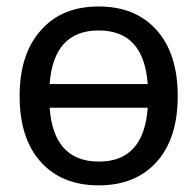

<svg xmlns="http://www.w3.org/2000/svg" viewBox="-20 -555 597 587"><path d="M131.8 -297.9H431.6Q419.9 -461.9 281.7 -461.9Q143.6 -461.9 131.8 -297.9ZM131.8 -225.6Q143.6 -61.5 281.7 -61Q419.9 -60.5 431.6 -225.6ZM105.5 -462.9Q168.9 -535.2 281.7 -535.2Q394.5 -535.2 459 -462.9Q523.4 -390.6 523.4 -261.2Q523.4 -131.8 459 -60.1Q394.5 11.7 281.7 11.7Q168.9 11.7 104.5 -60.1Q40 -131.8 40 -261.2Q40 -390.6 105.5 -462.9Z"/></svg>

Font: Gen Shin Gothic Regular
Style: Regular
Weight: 400
Designer: [Source Han Sans]
Ryoko NISHIZUKA  (kana & ideographs); Paul D. Hunt (Latin, Greek & Cyrillic); Wenlong ZHANG  (bopomofo
Version: Version 1.002.20150607